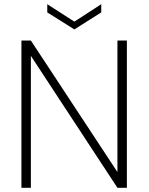

<svg xmlns="http://www.w3.org/2000/svg" viewBox="-20 -894 707 914"><path d="M584 0H539L127 -628V0H82V-701H127L539 -75V-701H584ZM462 -835 334 -754 205 -835V-874L334 -791L462 -874Z"/></svg>

Font: Fz Poppins ExtLt
Style: Regular
Weight: 200
Designer: Ninad Kale (Devanagari), Jonny Pinhorn (Latin)
Foundry: Indian Type Foundry
Version: Vit hóa bi Vntype.Com & FontZin.Com